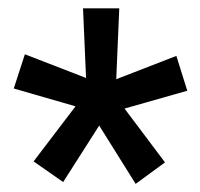

<svg xmlns="http://www.w3.org/2000/svg" viewBox="-20 -731 482 463"><path d="M162.1 -474.6 13.2 -517.6 40 -600.1 187.5 -543 180.2 -710.9H267.6L260.3 -540L405.3 -596.2L431.6 -512.2L280.3 -469.2L377.9 -339.4L307.1 -287.6L219.2 -428.2L132.3 -292L61 -341.8Z"/></svg>

Font: Roboto Medium
Style: Regular
Weight: 500
Designer: Google
Version: Version 2.134; 2016; ttfautohint (v1.6)